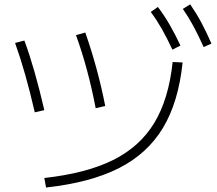

<svg xmlns="http://www.w3.org/2000/svg" viewBox="-20 -838 978 865"><path d="M757.8 -558.6 802.7 -556.6Q784.2 -377.9 714.1 -261.7Q644 -145.5 515.4 -80.3Q386.7 -15.1 187.5 6.8L179.7 -36.1Q368.7 -57.1 489.3 -116.9Q609.9 -176.8 675 -284.2Q740.2 -391.6 757.8 -558.6ZM47.9 -644.5 89.8 -655.3Q135.3 -533.7 179.7 -341.8L136.7 -332Q94.7 -514.6 47.9 -644.5ZM322.3 -679.7 364.3 -691.4Q421.4 -527.8 454.1 -360.4L411.1 -350.6Q376.5 -530.8 322.3 -679.7ZM659.2 -784.2 691.4 -806.6Q720.7 -767.6 744.6 -726.1Q768.6 -684.6 793 -632.8L756.8 -614.3Q731.4 -668.5 708.7 -708.3Q686 -748 659.2 -784.2ZM803.7 -797.9 836.9 -818.4Q864.3 -778.8 887 -736.6Q909.7 -694.3 932.6 -641.6L897.5 -626Q872.6 -681.2 850.6 -721.7Q828.6 -762.2 803.7 -797.9Z"/></svg>

Font: Pretendard JP ExtraLight
Style: Regular
Weight: 200
Designer: Base glyphs from Inter by Rasmus Andersson; Hangeul glyphs from Noto Sans CJK(Source Han Sans) by Jang Soo-young and Kan
Foundry: Kil Hyung-jin
Version: Version 1.309